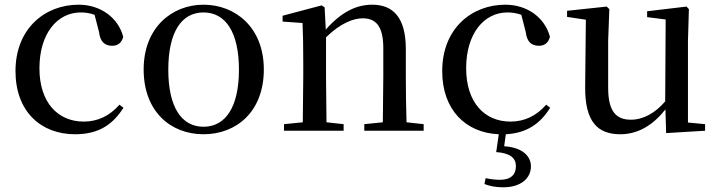

<svg xmlns="http://www.w3.org/2000/svg" viewBox="-20 -557 3064 818"><path d="M300 15C399 15 460 -25 506 -98L489 -111C447 -63 396 -39 337 -39C225 -39 148 -122 148 -266C148 -414 224 -504 324 -504C344 -504 363 -501 383 -494L402 -420C407 -378 427 -362 458 -362C482 -362 498 -374 505 -400C484 -481 409 -537 315 -537C172 -537 46 -436 46 -254C46 -84 152 15 300 15Z M847 15C987 15 1104 -81 1104 -261C1104 -441 982 -537 847 -537C713 -537 592 -440 592 -261C592 -82 707 15 847 15ZM847 -17C753 -17 697 -101 697 -260C697 -420 753 -504 847 -504C941 -504 998 -420 998 -260C998 -101 941 -17 847 -17Z M1610 0H1785V-28L1712 -36C1710 -91 1709 -174 1709 -230V-348C1709 -482 1655 -537 1566 -537C1500 -537 1436 -508 1368 -431L1363 -526L1350 -534L1184 -490V-465L1269 -459C1271 -410 1272 -363 1272 -295V-230L1270 -36L1190 -28V0H1444V-28L1371 -36L1369 -230V-398C1430 -458 1486 -479 1525 -479C1581 -479 1613 -446 1613 -352V-230L1611 -36L1532 -28V0Z M2094 91C2153 95 2178 116 2178 151C2178 187 2156 209 2111 209C2093 209 2071 207 2049 202L2044 227C2064 235 2089 241 2124 241C2201 241 2242 201 2242 152C2242 106 2203 71 2128 66L2135 15C2224 10 2281 -29 2324 -98L2307 -111C2265 -63 2214 -39 2155 -39C2043 -39 1966 -122 1966 -266C1966 -414 2042 -504 2142 -504C2162 -504 2181 -501 2201 -494L2220 -420C2225 -378 2245 -362 2276 -362C2300 -362 2316 -374 2323 -400C2302 -481 2227 -537 2133 -537C1990 -537 1864 -436 1864 -254C1864 -89 1964 9 2105 15Z M2818 10 2984 0V-28L2911 -35V-383L2915 -518L2905 -529L2737 -509V-484L2816 -474L2814 -125C2772 -76 2721 -47 2668 -47C2606 -47 2571 -81 2571 -183V-383L2576 -518L2565 -529L2396 -511V-485L2476 -473L2473 -186C2472 -37 2527 15 2623 15C2701 15 2765 -27 2815 -91Z"/></svg>

Font: Source Han Serif CN Medium
Style: Regular
Weight: 500
Designer: Ryoko NISHIZUKA 西塚涼子 (kana & ideographs); Frank Grießhammer (Latin, Greek & Cyrillic); Wenlong ZHANG 张文龙 (bopomofo); San
Foundry: Adobe
Version: Version 2.002;hotconv 1.1.0;makeotfexe 2.6.0